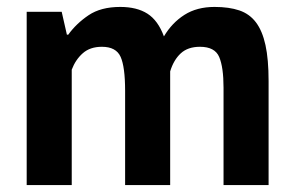

<svg xmlns="http://www.w3.org/2000/svg" viewBox="-20 -534 845 554"><path d="M341 0V-272Q341 -341 328 -370Q315 -399 274 -399Q240 -399 219 -380.5Q198 -362 187 -333V0H57V-500H158L173 -434H177Q200 -466 235.5 -490Q271 -514 327 -514Q375 -514 405.5 -494.5Q436 -475 453 -429Q476 -468 512 -491Q548 -514 599 -514Q641 -514 670.5 -504Q700 -494 718.5 -469.5Q737 -445 746 -404Q755 -363 755 -300V0H625V-281Q625 -340 612.5 -369.5Q600 -399 557 -399Q522 -399 501.5 -380Q481 -361 471 -328V0Z"/></svg>

Font: PT Sans
Style: Bold
Weight: 700
Version: Version 2.003W OFL; ttfautohint (v1.6)